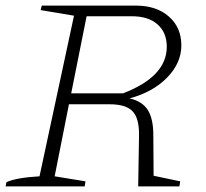

<svg xmlns="http://www.w3.org/2000/svg" viewBox="-23 -665 735 685"><path d="M-3 0 0 -15Q34 -31 118 -36L241 -609L122 -629L126 -645H462Q535 -645 579.5 -606Q624 -567 624 -503Q624 -440 573 -388Q522 -336 439 -314Q484 -304 504 -273Q524 -242 524 -183L525 -38L620 -18L617 0H470L473 -181Q474 -243 450 -268Q426 -293 368 -293H223L172 -36L282 -18L279 0ZM448 -607H286L231 -332H416Q572 -392 572 -498Q572 -549 539 -578Q506 -607 448 -607Z"/></svg>

Font: Piazzolla SC ExtraLight
Style: Italic
Weight: 200
Italic angle: -11.3°
Designer: Juan Pablo del Peral
Foundry: Huerta Tipografica
Version: Version 1.330